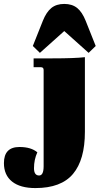

<svg xmlns="http://www.w3.org/2000/svg" viewBox="-179 -729 507 977"><path d="M24 -460 -12 -495 39 -623Q57 -668 82.5 -688.5Q108 -709 148 -709Q188 -709 213.5 -688.5Q239 -668 257 -623L308 -495L272 -460L148 -571ZM1 228Q-76 228 -117.5 195Q-159 162 -159 101Q-159 19 -80 19Q-21 19 11 46Q-6 83 -6 127Q-6 164 20 164Q43 164 43 117V-373Q43 -387 29 -387H-8V-432H88Q201 -432 253 -438V-58Q253 84 192.5 156Q132 228 1 228Z"/></svg>

Font: Arapey Black
Style: Regular
Weight: 900
Designer: Eduardo Rodriguez Tunni
Foundry: Eduardo Rodriguez Tunni
Version: Version 4.000